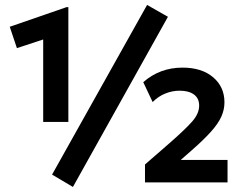

<svg xmlns="http://www.w3.org/2000/svg" viewBox="-20 -739 984 778"><path d="M275.5 18.5 191 -31.5 576 -719 660.5 -671ZM155 -245V-579L48.5 -544L19.5 -630.5L249.5 -710H257V-245ZM567.5 0V-72.5L667.5 -159.5Q731.5 -215.5 759.2 -247.2Q787 -279 787 -311Q787 -340.5 766 -356Q745 -371.5 708 -371.5Q678.5 -371.5 650.2 -360.2Q622 -349 598.5 -325.5L560.5 -406Q627.5 -465 719.5 -465Q797.5 -465 843.5 -426Q889.5 -387 889.5 -324.5Q889.5 -294.5 876.8 -266.2Q864 -238 835.2 -205.8Q806.5 -173.5 758 -131L712.5 -91H902V0Z"/></svg>

Font: Geologica
Style: Bold
Weight: 700
Designer: Sindre Bremnes, Frode Helland
Foundry: Monokrom Skriftforlag AS
Version: Version 1.010; ttfautohint (v1.8.4.7-5d5b);gftools[0.9.28]